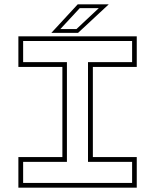

<svg xmlns="http://www.w3.org/2000/svg" viewBox="-20 -868 718 888"><path d="M65 0V-141.5H268.5V-558.5H65V-700H612.5V-558.5H409.5V-141.5H612.5V0ZM87 -22H591V-119.5H387V-580.5H591V-678.5H87V-580.5H289.5V-119.5H87ZM217.5 -716 339.5 -848H483L341 -716ZM259 -733.5H333.5L437 -830.5H349Z"/></svg>

Font: Tourney Expanded ExtraLight
Style: Regular
Weight: 200
Width: 7
Designer: Tyler Finck
Foundry: Etcetera Type Co
Version: Version 1.010; ttfautohint (v1.8.3)